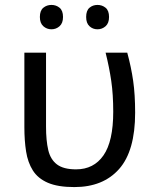

<svg xmlns="http://www.w3.org/2000/svg" viewBox="-20 -750 638 780"><path d="M282 10Q215 10 174.5 -7.5Q134 -25 113.5 -57.5Q93 -90 86 -134.5Q79 -179 79 -233V-536H167V-236Q167 -179 176 -140.5Q185 -102 211.5 -82Q238 -62 289 -62Q361 -62 400.5 -119Q440 -176 440 -296Q440 -366 432 -421Q424 -476 409 -536H497Q513 -477 521 -421.5Q529 -366 529 -292Q529 -137 464 -63.5Q399 10 282 10ZM142 -681Q142 -707 156 -718.5Q170 -730 189 -730Q208 -730 222 -718.5Q236 -707 236 -681Q236 -656 222 -643.5Q208 -631 189 -631Q170 -631 156 -643.5Q142 -656 142 -681ZM330 -681Q330 -707 343.5 -718.5Q357 -730 376 -730Q395 -730 409 -718.5Q423 -707 423 -681Q423 -656 409 -643.5Q395 -631 376 -631Q357 -631 343.5 -643.5Q330 -656 330 -681Z"/></svg>

Font: Go Noto Current
Style: Regular
Weight: 400
Designer: Monotype Design Team
Foundry: Monotype Imaging Inc.
Version: Version 2.007; ttfautohint (v1.8) -l 8 -r 50 -G 200 -x 14 -D